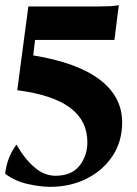

<svg xmlns="http://www.w3.org/2000/svg" viewBox="-28 -485 532 745"><path d="M433 -465 416 -330H108L101 -270Q272 -242 359 -176Q446 -110 446 -10Q446 64 408.5 120.5Q371 177 307.5 208.5Q244 240 167 240Q129 240 79.5 229Q30 218 -8 189Q0 123 36 76Q67 131 105.5 164Q144 197 187 197Q250 197 280.5 158Q311 119 311 67Q311 -17 244 -67Q177 -117 39 -135L82 -460H357Q381 -460 399.5 -461Q418 -462 433 -465Z"/></svg>

Font: Bona Nova
Style: Bold
Weight: 700
Designer: Mateusz Machalski
Foundry: Capitalics
Version: Version 4.001; ttfautohint (v1.8.3)